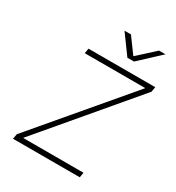

<svg xmlns="http://www.w3.org/2000/svg" viewBox="-210 -1032 1067 1161"><g transform="rotate(30 324.0 -451.5)"><path d="M65 -35 597 -663V-665H176L182 -700H648L642 -665L111 -37L110 -35H531L525 0H59ZM361 -903 438 -798H442L557 -903H602L459 -770H413L316 -903Z"/></g></svg>

Font: Be Vietnam Thin
Style: Italic
Weight: 250
Italic angle: -9°
Designer: Gabriel Lam
Foundry: TypeRant
Version: Version 3.000